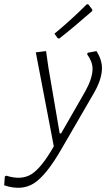

<svg xmlns="http://www.w3.org/2000/svg" viewBox="-105 -703 521 917"><path d="M310 -683 317 -682 336 -657 335 -650Q239 -566 178 -519L171 -520L155 -542Q234 -607 310 -683ZM115 -459 126 -382 180 -66H187L303 -268Q337 -330 337 -375Q337 -408 311 -444L314 -451L356 -459Q382 -417 382 -378Q382 -324 342 -256L189 8Q116 135 57 172.5Q-2 210 -85 182L-82 140L-75 136Q-3 159 45 129Q93 99 152 -4L66 -453Z"/></svg>

Font: Alegreya Sans SC Light
Style: Italic
Weight: 300
Italic angle: -7°
Designer: Juan Pablo del Peral
Foundry: Huerta Tipografica
Version: Version 2.007